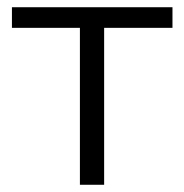

<svg xmlns="http://www.w3.org/2000/svg" viewBox="-20 -511 509 531"><path d="M201 0V-434H13V-491H457V-434H268V0Z"/></svg>

Font: Nunito Sans 9pt Light
Style: Regular
Weight: 300
Version: Version 3.101;gftools[0.9.27]